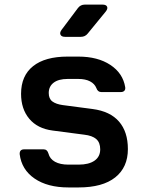

<svg xmlns="http://www.w3.org/2000/svg" viewBox="-20 -805 640 834"><path d="M277.4 9.2Q186.6 9.2 130.1 -29.5Q73.7 -68.3 65.5 -135.3Q64.5 -156.3 85.1 -156.3H169.5Q185.3 -156.3 190.5 -137.9Q196.5 -114.7 218.9 -102.3Q241.4 -89.9 277.4 -89.9H321.4Q366.1 -89.9 390.7 -107.2Q415.3 -124.5 415.3 -156.3Q415.3 -185.9 398.1 -200.9Q381 -216 345.6 -220L208.8 -237.9Q142.9 -246.4 107.2 -289Q71.5 -331.6 71.5 -397.6Q71.5 -476 123.7 -517.6Q175.8 -559.2 273.9 -559.2H319.7Q404.8 -559.2 459.4 -523Q514.1 -486.9 523.9 -426.1Q525.3 -416.1 520 -410.6Q514.7 -405.1 504.7 -405.1H420Q404.5 -405.1 398.5 -422.6Q391.1 -441.1 371.1 -451.6Q351.1 -462.1 319.7 -462.1H273.9Q234.3 -462.1 213 -445.8Q191.7 -429.5 191.7 -401.1Q191.7 -376 207.5 -364.3Q223.4 -352.5 252.9 -348.5L382 -331.5Q458.5 -321.5 497 -276.9Q535.5 -232.4 535.5 -157.5Q535.5 -78.2 480.6 -34.5Q425.7 9.2 321.4 9.2ZM262.5 -645Q247.5 -645 243 -653.8Q238.4 -662.5 247.1 -674.9L318.5 -770.1Q329.9 -785 348.4 -785H425.1Q441 -785 445.1 -776.2Q449.2 -767.5 439.5 -755.1L361.1 -659.3Q349.8 -645 331.3 -645Z"/></svg>

Font: Pitagon Sans Mono
Style: Regular
Weight: 400
Monospace: yes
Designer: Travis Tran
Foundry: Pitagon
Version: Version 1.001;gftools[0.9.26]